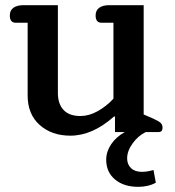

<svg xmlns="http://www.w3.org/2000/svg" viewBox="-20 -511 676 743"><path d="M391 107Q391 76 410 47.5Q429 19 463 0H425V-60H421Q338 14 252 14Q180 14 133.5 -27.5Q87 -69 87 -141V-423H41Q18 -423 18 -451Q18 -471 32 -481Q46 -491 71 -491H204V-151Q204 -109 226 -85.5Q248 -62 291 -62Q324 -62 357.5 -80.5Q391 -99 419 -129V-423H373Q350 -423 350 -451Q350 -471 364 -481Q378 -491 403 -491H536V-68L573 -52Q593 -43 601 -36Q609 -29 609 -17Q609 0 594 0H544Q515 14 493.5 43.5Q472 73 472 102Q472 125 487 139.5Q502 154 529 154Q544 154 557 151Q570 148 574 147L583 196Q554 212 515 212Q459 212 425 183.5Q391 155 391 107Z"/></svg>

Font: Maitree SemiBold
Style: Regular
Weight: 600
Designer: CadsonDemak Team
Foundry: CadsonDemak
Version: Version 1.001